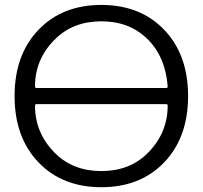

<svg xmlns="http://www.w3.org/2000/svg" viewBox="-20 -783 834 790"><path d="M138.2 -115.2Q40 -217.8 40 -387.7Q40 -557.6 138.2 -660.2Q236.3 -762.7 397 -762.7Q557.6 -762.7 655.8 -660.2Q753.9 -557.6 753.9 -387.7Q753.9 -217.8 655.8 -115.2Q557.6 -12.7 397 -12.7Q236.3 -12.7 138.2 -115.2ZM130.9 -354.5Q124 -354.5 124 -348.6Q124 -235.4 206.1 -153.3Q280.3 -79.1 397 -79.1Q513.7 -79.1 587.9 -153.3Q669.9 -235.4 669.9 -348.6Q669.9 -354.5 664.1 -354.5ZM124 -426.8Q124 -420.9 130.9 -420.9H664.1Q669.9 -420.9 669.9 -426.8Q669.9 -427.7 669.9 -428.7Q660.2 -549.8 587.9 -621.1Q513.7 -695.3 397 -695.3Q280.3 -695.3 206.1 -621.1Q124 -540 124 -426.8Z"/></svg>

Font: Gen Jyuu Gothic P Normal
Style: Regular
Weight: 300
Designer: [Source Han Sans]
Ryoko NISHIZUKA  (kana & ideographs); Paul D. Hunt (Latin, Greek & Cyrillic); Wenlong ZHANG  (bopomofo
Version: Version 1.002.20150607